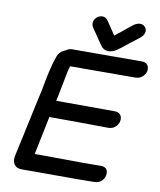

<svg xmlns="http://www.w3.org/2000/svg" viewBox="-98 -1004 899 1081"><g transform="rotate(10 351.0 -463.5)"><path d="M515 -1Q543 -1 559.5 -19Q576 -37 576 -60Q576 -97 535 -97L434 -96Q382 -96 206 -98H158L203 -317H344L539 -315Q567 -315 584 -333.5Q601 -352 601 -374Q601 -391 590.5 -402Q580 -413 561 -413L225 -414L233 -450L250 -537Q255 -565 259.5 -586Q264 -607 269 -619Q360 -620 640 -620Q668 -620 685 -638Q702 -656 702 -677Q702 -694 692 -705Q682 -716 662 -716L262 -715Q245 -715 227 -702Q213 -698 200.5 -686Q188 -674 183 -659Q159 -596 134 -452Q123 -406 96 -278Q91 -254 86 -232Q81 -210 77 -189Q54 -82 52 -75Q44 -41 57 -20.5Q70 0 100 0H425L515 -1ZM466 -740Q488 -740 514 -757Q528 -766 577 -806Q592 -817 606 -828Q619 -839 630 -847Q641 -855 647 -866Q653 -877 653 -886Q653 -902 642.5 -912.5Q632 -923 617 -923Q599 -923 580 -910Q569 -902 524 -865L483 -832L432 -908Q419 -927 401 -927Q380 -927 365.5 -913Q351 -899 351 -878Q351 -866 361 -852L419 -767Q437 -740 466 -740Z"/></g></svg>

Font: Balsamiq Sans
Style: Italic
Weight: 400
Italic angle: -12°
Designer: Michael Angeles
Foundry: Balsamiq SRL
Version: Version 1.020; ttfautohint (v1.8.4.7-5d5b);gftools[0.9.26]